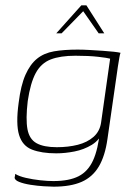

<svg xmlns="http://www.w3.org/2000/svg" viewBox="-20 -588 507 720"><path d="M181 112Q169 112 144.5 110.5Q120 109 94.5 105Q69 101 51.5 94Q34 87 35 77Q36 74 36.5 70Q37 66 37 64Q51 73 77 79Q103 85 131 88Q159 91 180 91Q239 91 274.5 73Q310 55 329 13.5Q348 -28 355 -98L369 -99Q354 -63 324.5 -45Q295 -27 259.5 -20Q224 -13 191 -13Q136 -13 100 -27Q64 -41 51.5 -82Q39 -123 50 -203Q58 -268 75.5 -307.5Q93 -347 119 -368Q145 -389 182.5 -395.5Q220 -402 271 -402Q292 -402 317 -400.5Q342 -399 365.5 -397.5Q389 -396 406.5 -394Q424 -392 432 -390Q430 -386 427.5 -371.5Q425 -357 422 -338Q419 -319 417 -303L383 -67Q374 -3 350.5 36.5Q327 76 286 94Q245 112 181 112ZM193 -36Q236 -36 271.5 -45Q307 -54 330.5 -74.5Q354 -95 359 -128L393 -368Q383 -371 348 -375Q313 -379 263 -379Q206 -379 170 -365Q134 -351 114 -314Q94 -277 84 -209Q76 -141 83 -103.5Q90 -66 117 -51Q144 -36 193 -36ZM191 -463 285 -568H304L371 -463H350L292 -546L211 -463Z"/></svg>

Font: Genos ExtraLight
Style: Italic
Weight: 250
Italic angle: -8°
Designer: Robert E. Leuschke
Foundry: Robert E. Leuschke
Version: Version 1.010